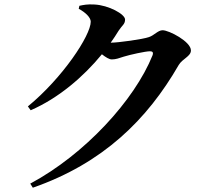

<svg xmlns="http://www.w3.org/2000/svg" viewBox="-20 -814 1040 895"><path d="M121 42 133 61C460 -53 666 -256 813 -511C831 -541 870 -551 870 -579C870 -620 768 -673 738 -673C716 -673 699 -649 674 -641C646 -631 531 -615 496 -615C509 -634 522 -652 533 -671C550 -697 563 -701 563 -723C563 -748 486 -790 420 -793C387 -795 369 -791 350 -787L347 -773C379 -756 403 -732 403 -713C403 -649 272 -451 110 -318L123 -300C252 -356 368 -455 455 -561C473 -547 489 -537 501 -537C520 -537 536 -543 557 -550C586 -559 658 -575 679 -575C691 -575 696 -570 691 -556C607 -347 375 -94 121 42Z"/></svg>

Font: Noto Serif SC
Style: Bold
Weight: 700
Designer: Ryoko NISHIZUKA 西塚涼子 (kana & ideographs); Frank Grießhammer (Latin, Greek & Cyrillic); Wenlong ZHANG 张文龙 (bopomofo); San
Foundry: Adobe
Version: Version 2.001;hotconv 1.1.0;makeotfexe 2.6.0